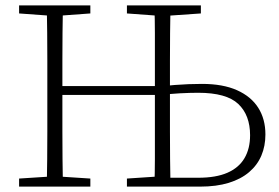

<svg xmlns="http://www.w3.org/2000/svg" viewBox="-20 -694 1037 714"><path d="M51 0V-30L175 -38H193L316 -30V0ZM154 0Q155 -51 155.5 -102Q156 -153 156 -205Q156 -257 156 -309V-365Q156 -417 156 -468.5Q156 -520 155.5 -571.5Q155 -623 154 -674H214Q213 -623 212.5 -571.5Q212 -520 212 -468.5Q212 -417 212 -365V-315Q212 -260 212 -207.5Q212 -155 212.5 -103Q213 -51 214 0ZM175 -635 51 -644V-674H316V-644L193 -635ZM184 -341V-374H581V-341ZM452 0V-30L573 -38H582V0ZM554 0Q556 -51 556 -102.5Q556 -154 556 -207Q556 -260 556 -315V-365Q556 -417 556 -468.5Q556 -520 556 -571.5Q556 -623 554 -674H614Q613 -623 612.5 -571.5Q612 -520 612 -468Q612 -416 612 -363V-309Q612 -258 612 -206Q612 -154 612.5 -102.5Q613 -51 614 0ZM575 -635 452 -644V-674H727V-644L597 -635ZM586 0V-33H717Q783 -33 825.5 -51.5Q868 -70 889 -105.5Q910 -141 910 -191Q910 -266 866 -307.5Q822 -349 717 -349Q686 -349 648.5 -347Q611 -345 584 -341V-373Q605 -376 630 -378Q655 -380 681 -381Q707 -382 731 -382Q809 -382 861.5 -358.5Q914 -335 940.5 -293Q967 -251 967 -194Q967 -151 952 -115.5Q937 -80 906.5 -54Q876 -28 830.5 -14Q785 0 724 0Z"/></svg>

Font: Source Serif 4 18pt Light
Style: Regular
Weight: 300
Designer: Frank Grießhammer
Foundry: Adobe Systems Incorporated
Version: Version 4.004;hotconv 1.0.116;makeotfexe 2.5.65601